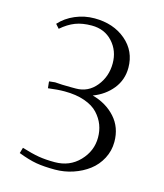

<svg xmlns="http://www.w3.org/2000/svg" viewBox="-108 -790 750 880"><g transform="rotate(15 267.0 -350.5)"><path d="M60.1 -23.9 67.9 -50.8Q115.7 -36.1 148.7 -30.5Q181.6 -24.9 225.1 -24.9Q295.9 -24.9 342 -73Q388.2 -121.1 388.2 -185.1Q388.2 -216.8 377.7 -244.6Q367.2 -272.5 344.7 -296.9Q322.3 -321.3 281.5 -335.7Q240.7 -350.1 186 -350.1Q152.3 -350.1 107.9 -344.2L105 -371.1V-376L132.8 -378.9Q162.6 -376 210 -376H231.9Q290 -376 327.6 -422.1Q365.2 -468.3 365.2 -530.8Q365.2 -590.8 327.1 -632.3Q289.1 -673.8 228 -673.8Q183.6 -673.8 150.6 -661.1Q117.7 -648.4 85 -620.1L67.9 -639.2Q97.2 -671.9 140.6 -690.4Q184.1 -709 231.9 -709Q321.8 -709 380.9 -658.9Q439.9 -608.9 439.9 -529.8Q439.9 -472.7 405.3 -429.4Q370.6 -386.2 314.9 -365.2Q381.8 -347.2 423.8 -300.5Q465.8 -253.9 465.8 -185.1Q465.8 -142.6 446.3 -105.7Q426.8 -68.8 394.5 -44.4Q362.3 -20 320.8 -6.1Q279.3 7.8 234.9 7.8Q183.1 7.8 146.2 1.5Q109.4 -4.9 60.1 -23.9Z"/></g></svg>

Font: Dihjauti
Style: Regular
Weight: 400
Designer: T. Christopher White
Version: Version 3.0.0